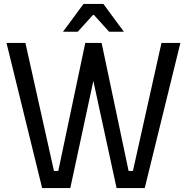

<svg xmlns="http://www.w3.org/2000/svg" viewBox="-20 -955 949 975"><path d="M300 -794 404 -935H505L609 -794H534L457 -879H452L375 -794ZM194 0 13 -737H109L254 -87H276L413 -737H496L633 -87H655L800 -737H896L715 0H572L454 -544L337 0Z"/></svg>

Font: Tomorrow
Style: Regular
Weight: 400
Designer: Tony de Marco, Monica Rizzolli
Foundry: Just in Type
Version: Version 2.002